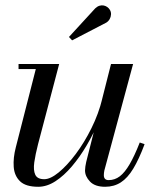

<svg xmlns="http://www.w3.org/2000/svg" viewBox="-20 -705 610 735"><path d="M126.5 10Q78.5 10 56.8 -11Q35 -32 32.5 -66.2Q30 -100.5 40.5 -141L117 -440.5H51V-460H206.5L125.5 -152.5Q115.5 -113.5 111.2 -83.5Q107 -53.5 115 -36.2Q123 -19 149.5 -19Q173 -19 205 -45.2Q237 -71.5 270 -115.5Q303 -159.5 330.2 -214.5Q357.5 -269.5 371.5 -327H386.5Q376.5 -285.5 357.2 -239.2Q338 -193 312 -148.8Q286 -104.5 255.5 -68.5Q225 -32.5 192.2 -11.2Q159.5 10 126.5 10ZM382.5 10Q343.5 10 324.5 -10Q305.5 -30 305.5 -52.5Q305.5 -58.5 306.8 -67.8Q308 -77 310 -85L405 -460H489.5L379.5 -52.5Q378.5 -48 378 -43.2Q377.5 -38.5 377.5 -34.5Q377.5 -15.5 396 -15.5Q419.5 -15.5 438.8 -30.2Q458 -45 476.5 -76.8Q495 -108.5 515 -159.5L533.5 -153Q512 -95.5 490.2 -59.5Q468.5 -23.5 442.5 -6.8Q416.5 10 382.5 10ZM256 -550.5 244 -563.5 344.5 -673Q352.5 -680.5 360.8 -683Q369 -685.5 376.8 -684Q384.5 -682.5 390.8 -678Q397 -673.5 400.5 -667.5Q405.5 -659.5 405 -649.8Q404.5 -640 399.8 -631.8Q395 -623.5 387 -618.5Z"/></svg>

Font: Bodoni Moda SC 11pt
Style: Italic
Weight: 400
Italic angle: -13°
Version: Version 2.005